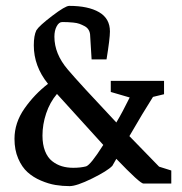

<svg xmlns="http://www.w3.org/2000/svg" viewBox="-20 -631 624 660"><path d="M526.9 -58.1 568.8 -44.9V0H473.1Q461.4 0 379.9 -85L366.2 -61Q349.6 -43.5 296.4 -17.3Q243.2 8.8 219.2 8.8Q194.8 8.8 170.9 4.9Q147 1 120.6 -10.3Q94.2 -21.5 74.7 -39.1Q55.2 -56.6 42.5 -86.2Q29.8 -115.7 29.8 -153.8Q29.8 -209 64.2 -258.1Q98.6 -307.1 145 -342.8Q96.2 -403.3 96.2 -475.1Q96.2 -508.8 105 -526.9Q114.7 -542.5 159.7 -576.7Q204.6 -610.8 217.8 -610.8Q283.2 -610.8 320.6 -589.1Q357.9 -567.4 357.9 -522.9Q357.9 -498.5 346.2 -426.8H294.9L290 -506.8Q290 -518.6 285.2 -527.3Q280.3 -536.1 271 -541Q261.7 -545.9 253.2 -549.1Q244.6 -552.2 231.4 -553.5Q218.3 -554.7 211.7 -554.9Q205.1 -555.2 193.8 -555.2Q182.6 -555.2 174.8 -540.5Q167 -525.9 167 -504.9Q167 -445.8 212.9 -392.1Q252 -345.7 379.9 -210Q401.4 -246.1 425.8 -295.9L360.8 -314.9V-353H543.9V-307.1L505.9 -297.9Q472.2 -245.1 424.8 -163.1ZM275.9 -59.1Q291.5 -64 335 -132.8L175.8 -308.1Q151.4 -279.3 138.7 -241.2Q126 -203.1 126 -165Q126 -134.3 134.8 -111.8Q143.6 -89.4 159.2 -77.1Q174.8 -64.9 192.6 -59.6Q210.4 -54.2 231.9 -54.2Q256.8 -54.2 275.9 -59.1Z"/></svg>

Font: Grenze
Style: Regular
Weight: 400
Designer: Renata Polastri
Foundry: Omnibus-Type
Version: Version 1.002;PS 001.002;hotconv 1.0.88;makeotf.lib2.5.64775